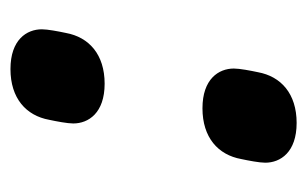

<svg xmlns="http://www.w3.org/2000/svg" viewBox="-130 -446 587 367"><g transform="rotate(-90 163.5 -262.5)"><path d="M187 -356C243 -356 276 -386 284 -430C287 -444 291 -465 291 -476C291 -505 271 -536 215 -536C159 -536 126 -506 118 -462C115 -448 111 -427 111 -416C111 -387 131 -356 187 -356ZM112 11C168 11 201 -19 209 -63C212 -77 216 -98 216 -109C216 -138 196 -169 140 -169C84 -169 51 -139 43 -95C40 -81 36 -60 36 -49C36 -20 56 11 112 11Z"/></g></svg>

Font: Braiins Sans
Style: Bold Italic
Weight: 700
Italic angle: -11.31°
Designer: Mike Abbink, Paul van der Laan, Pieter van Rosmalen, Jiri Chlebus, Lubos Buracinsky
Foundry: Bold Monday, Sudetype
Version: Version 1.000;hotconv 1.0.109;makeotfexe 2.5.65596